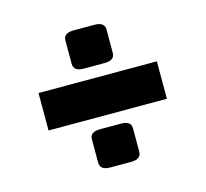

<svg xmlns="http://www.w3.org/2000/svg" viewBox="-82 -668 765 713"><g transform="rotate(-15 300.0 -311.5)"><path d="M72 -240V-384H527V-240ZM377 -547V-457Q377 -428 338 -428H258Q219 -428 219 -457V-547Q219 -575 258 -575H338Q377 -575 377 -547ZM377 -167V-77Q377 -48 338 -48H258Q219 -48 219 -77V-167Q219 -195 258 -195H338Q377 -195 377 -167Z"/></g></svg>

Font: Myanmar Thuriya
Style: Regular
Weight: 400
Designer: Danh Hong
Foundry: Google Inc.
Version: Version 2.00 November 23, 2015